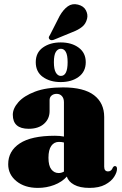

<svg xmlns="http://www.w3.org/2000/svg" viewBox="-20 -905 594 937"><path d="M20 -103.5Q20 -168 76.5 -205.2Q133 -242.5 248 -242.5Q273.5 -242.5 292 -238.5V-406.5Q292 -425 282.2 -436Q272.5 -447 256.5 -447Q241.5 -447 231.8 -438.8Q222 -430.5 222 -416.5V-363Q222 -325 194.8 -300.8Q167.5 -276.5 120 -276.5Q42.5 -276.5 42.5 -345Q42.5 -375.5 69.5 -406.2Q96.5 -437 151 -457.8Q205.5 -478.5 287.5 -478.5Q389 -478.5 438.8 -440.5Q488.5 -402.5 488.5 -334V-91.5Q488.5 -68.5 507.5 -68.5Q524 -68.5 531 -88Q535 -94.5 541 -94.5Q551 -94.5 551 -81Q551 -64 537 -42Q523 -20 493.2 -4Q463.5 12 416.5 12Q369.5 12 341.2 -3.8Q313 -19.5 306.5 -43.5Q282 -16.5 244.2 -2.2Q206.5 12 165 12Q100.5 12 60.2 -20.8Q20 -53.5 20 -103.5ZM216.5 -135Q216.5 -96.5 230.5 -78.5Q244.5 -60.5 266.5 -60.5Q279 -60.5 292 -67.5V-209.5Q281.5 -212.5 267.5 -212.5Q244 -212.5 230.2 -193Q216.5 -173.5 216.5 -135ZM271 -827Q289 -858.5 310.8 -874Q332.5 -889.5 360.5 -882.5Q388.5 -875.5 399.2 -854.8Q410 -834 405 -814Q399 -788.5 380.5 -773.8Q362 -759 334 -748.5L241.5 -710.5Q227 -706 220.5 -714.5Q217 -719.5 218.5 -724.2Q220 -729 223.5 -733.5ZM276 -504.5Q224.5 -504.5 189.5 -529.2Q154.5 -554 154.5 -601.5Q154.5 -648.5 189.5 -673.2Q224.5 -698 276 -698Q329.5 -698 364 -672.5Q398.5 -647 398.5 -601.5Q398.5 -555.5 364 -530Q329.5 -504.5 276 -504.5ZM277 -667Q262 -667 252.5 -651.8Q243 -636.5 243 -601.5Q243 -567 252.5 -550.8Q262 -534.5 277 -534.5Q310 -534.5 310 -601.5Q310 -636 301.2 -651.5Q292.5 -667 277 -667Z"/></svg>

Font: Fraunces 72pt Black
Style: Regular
Weight: 900
Version: Version 1.000;[0bf87f6ff]